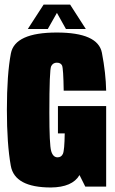

<svg xmlns="http://www.w3.org/2000/svg" viewBox="-20 -826 508 850"><path d="M205.5 4Q300.5 3 332 -51L357.5 0H450V-356.5H236.5V-235.5H267L266.5 -234.5Q265.5 -160.5 258.5 -145Q251.5 -129.5 235 -129.5Q214.5 -129.5 206.5 -157.5Q198.5 -185.5 198.5 -327Q198.5 -517 206.5 -532.8Q214.5 -548.5 231.5 -548.5Q249 -548.5 254.8 -535.8Q260.5 -523 262 -424.5H450Q448.5 -502.5 431.2 -592.2Q414 -682 231.5 -682Q46 -682 28.2 -589.5Q10.5 -497 10.5 -340Q10.5 -188 27.8 -92Q45 4 205.5 4ZM103 -697.5H191.5L232 -769L272 -697.5H360L290.5 -805.5H173Z"/></svg>

Font: Anybody ExtraCondensed Black
Style: Regular
Weight: 900
Width: 2
Version: Version 1.113;gftools[0.9.25]